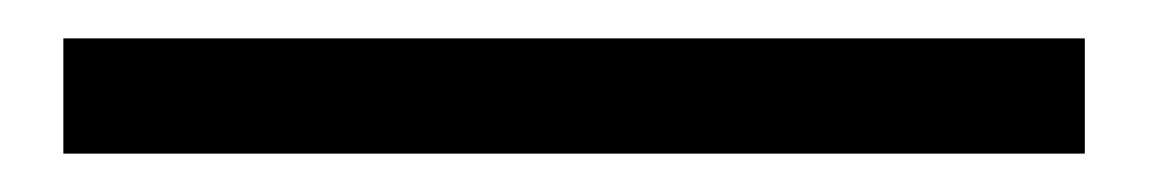

<svg xmlns="http://www.w3.org/2000/svg" viewBox="-20 60 599 100"><path d="M13 140H545V80H13Z"/></svg>

Font: GenYoGothic2 TW R
Style: Regular
Weight: 400
Version: Version 2.100;PS 2.1;hotconv 16.6.51;makeotf.lib2.5.65220 DE